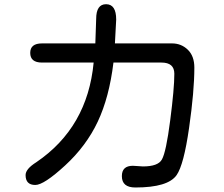

<svg xmlns="http://www.w3.org/2000/svg" viewBox="-20 -833 1040 890"><path d="M421.9 -631.8 425.8 -745.1Q425.8 -813.5 471.7 -813.5Q518.6 -813.5 518.6 -742.2L512.7 -631.8H777.3Q820.3 -631.8 850.6 -602.5Q880.9 -573.2 880.9 -519.5Q880.9 -410.2 856.4 -239.7Q832 -69.3 798.8 -21.5Q758.8 36.1 607.4 36.1Q544.9 36.1 544.9 -16.6Q544.9 -64.5 595.7 -64.5L612.3 -63.5L642.6 -61.5Q712.9 -61.5 730.5 -93.8Q750 -127.9 769 -275.4Q788.1 -422.9 788.1 -491.2Q788.1 -543 728.5 -543H505.9Q486.3 -381.8 433.1 -269Q379.9 -156.2 281.7 -65.9Q183.6 24.4 143.6 24.4Q98.6 24.4 98.6 -21.5Q98.6 -49.8 148.4 -81.1Q385.7 -242.2 414.1 -543H174.8Q120.1 -543 120.1 -587.9Q120.1 -631.8 174.8 -631.8Z"/></svg>

Font: MotoyaLMaru
Style: W3 mono
Weight: 400
Version: Version 1.01